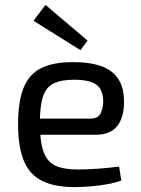

<svg xmlns="http://www.w3.org/2000/svg" viewBox="-20 -753 577 785"><path d="M278 -499Q388 -499 437.5 -459Q487 -419 487 -340Q488 -275 460 -238.5Q432 -202 371 -202H87V-268H349Q382 -268 392 -290.5Q402 -313 402 -340Q401 -387 374 -407Q347 -427 282 -427Q229 -427 198.5 -411.5Q168 -396 155.5 -357.5Q143 -319 143 -250Q143 -172 158.5 -131Q174 -90 208 -75Q242 -60 298 -60Q337 -60 383.5 -63.5Q430 -67 467 -72L476 -15Q453 -6 419.5 0Q386 6 350.5 9Q315 12 287 12Q203 12 152 -13.5Q101 -39 77.5 -95.5Q54 -152 54 -245Q54 -341 77.5 -396.5Q101 -452 150.5 -475.5Q200 -499 278 -499ZM166 -733 338 -587 309 -548 117 -668Z"/></svg>

Font: Exo 2
Style: Regular
Weight: 400
Designer: Natanael Gama
Foundry: Natanael Gama
Version: Version 2.010